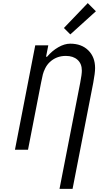

<svg xmlns="http://www.w3.org/2000/svg" viewBox="-20 -956 707 1226"><path d="M540.4 -936.2 592.4 -884.1 429 -736.3 388 -777.3ZM502.6 -505.2Q502.6 -549.5 474.9 -574.2Q447.3 -599 400.4 -599Q339.2 -599 296.9 -558.6Q279.9 -542.3 268.9 -520.2Q257.8 -498 253.6 -480.8Q249.3 -463.5 242.2 -427.7L158.9 0H75.5L205.1 -666.7H288.4L274.1 -593.8H280.6Q312.5 -631.5 352.2 -654.3Q391.9 -677.1 428.4 -677.1Q500.7 -677.1 543.9 -634.4Q587.2 -591.8 587.2 -521.5Q587.2 -490.2 575.5 -427.7L443.4 250H360L492.2 -427.7Q502.6 -481.1 502.6 -505.2Z"/></svg>

Font: Monoid
Style: Italic
Weight: 400
Width: 4
Italic angle: -11°
Monospace: yes
Version: Version 0.61